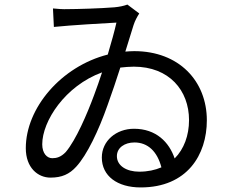

<svg xmlns="http://www.w3.org/2000/svg" viewBox="-20 -784 1040 841"><path d="M590 -32C534 -32 492 -58 492 -100C492 -137 526 -160 569 -160C628 -160 669 -120 687 -51C659 -39 627 -32 590 -32ZM392 -367C362 -286 313 -171 268 -118C247 -96 228 -91 209 -91C186 -91 165 -112 165 -152C165 -253 265 -408 427 -467C416 -433 404 -399 392 -367ZM565 -674C571 -693 581 -711 590 -725L538 -764C522 -758 503 -754 481 -752C422 -747 314 -744 276 -744C257 -743 232 -745 212 -747L216 -666C294 -674 434 -682 490 -685C482 -649 468 -599 452 -545C248 -493 93 -311 93 -135C93 -49 146 -6 201 -6C251 -6 284 -21 314 -54C361 -105 412 -212 451 -323C471 -378 490 -435 507 -488C526 -490 546 -492 566 -492C721 -492 808 -388 808 -258C808 -191 786 -131 745 -90C721 -161 664 -220 567 -220C489 -220 426 -167 426 -94C426 -13 494 37 596 37C800 37 886 -106 886 -257C886 -429 764 -560 568 -560C555 -560 542 -559 529 -558Z"/></svg>

Font: Noto Sans Mono CJK JP Regular
Style: Regular
Weight: 400
Designer: Ryoko NISHIZUKA (kana & ideographs); Paul D. Hunt (Latin, Greek & Cyrillic); Wenlong ZHANG (bopomofo); Sandoll Communica
Foundry: Adobe Systems Incorporated
Version: Version 1.004;PS 1.004;hotconv 1.0.82;makeotf.lib2.5.63406